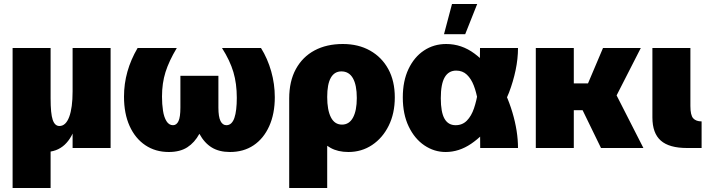

<svg xmlns="http://www.w3.org/2000/svg" viewBox="-20 -740 3539 960"><path d="M43 -500H233V200H43ZM361 -121Q342 -52 303 -16Q264 20 205 20Q129 20 86 -36.5Q43 -93 43 -196V-500H233V-248Q233 -172 243.5 -141Q254 -110 277 -110Q309 -110 326 -155.5Q343 -201 343 -283L359 -213ZM343 -500H533V0H343Z M1072 -361V-202Q1072 -156 1082.5 -135Q1093 -114 1112 -114Q1126 -114 1136 -123.5Q1146 -133 1152 -150.5Q1158 -168 1161 -193.5Q1164 -219 1164 -251Q1164 -322 1147 -379.5Q1130 -437 1090 -500H1285Q1318 -447 1336 -383.5Q1354 -320 1354 -254Q1354 -171 1326 -109Q1298 -47 1248 -13.5Q1198 20 1130 20Q1076 20 1039 -2.5Q1002 -25 977 -71Q953 -27 916.5 -3.5Q880 20 824 20Q757 20 706.5 -14Q656 -48 628 -110Q600 -172 600 -257Q600 -321 617 -381.5Q634 -442 668 -500H864Q825 -435 807.5 -379.5Q790 -324 790 -257Q790 -219 795 -186.5Q800 -154 812.5 -134Q825 -114 845 -114Q863 -114 872.5 -134.5Q882 -155 882 -202V-361Z M1426 -251 1616 -274V200H1426ZM1426 -247Q1426 -334 1459.5 -395Q1493 -456 1553 -488Q1613 -520 1694 -520Q1772 -520 1830.5 -487Q1889 -454 1921.5 -394.5Q1954 -335 1954 -253Q1954 -173 1923.5 -111.5Q1893 -50 1840.5 -15Q1788 20 1722 20Q1670 20 1633 -0.5Q1596 -21 1573 -53Q1550 -85 1540.5 -122Q1531 -159 1534 -192Q1516 -202 1491 -221Q1466 -240 1442 -250ZM1690 -117Q1726 -117 1745 -152Q1764 -187 1764 -250Q1764 -315 1744.5 -349Q1725 -383 1687 -383Q1652 -383 1634 -351Q1616 -319 1616 -255Q1616 -190 1634.5 -153.5Q1653 -117 1690 -117Z M2208 20Q2151 20 2102 -13Q2053 -46 2023.5 -107.5Q1994 -169 1994 -253Q1994 -335 2022.5 -395Q2051 -455 2100 -487.5Q2149 -520 2211 -520Q2288 -520 2352.5 -472Q2417 -424 2465 -350Q2514 -272 2542 -178Q2570 -84 2570 0H2381Q2381 -32 2380.5 -72Q2380 -112 2378 -154.5Q2376 -197 2369 -236Q2362 -278 2349 -312Q2336 -346 2314.5 -366.5Q2293 -387 2261 -387Q2223 -387 2203.5 -353.5Q2184 -320 2184 -249Q2184 -179 2202.5 -146.5Q2221 -114 2258 -114Q2292 -114 2314.5 -137Q2337 -160 2350 -198.5Q2363 -237 2370 -283Q2378 -339 2379 -397.5Q2380 -456 2380 -500H2570Q2570 -446 2558 -389Q2546 -332 2525 -277Q2494 -197 2445 -129.5Q2396 -62 2335.5 -21Q2275 20 2208 20ZM2240 -720H2366L2306 -569H2200Z M2659 -500H2849V0H2659ZM2727 -323H2920L2995 -500H3184L3063 -263L3197 0H2985L2893 -189H2729Z M3415 0Q3326 0 3284 -37Q3242 -74 3242 -153V-500H3432V-210Q3432 -164 3446 -148.5Q3460 -133 3488 -133V0Z"/></svg>

Font: Moderustic ExtraBold
Style: Regular
Weight: 800
Designer: Tural Alisoy
Foundry: TAFT Foundry
Version: Version 2.120